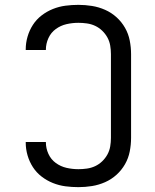

<svg xmlns="http://www.w3.org/2000/svg" viewBox="-20 -763 640 791"><path d="M303 8Q276 8 249.5 4.5Q223 1 198 -9Q173 -19 151.5 -35.5Q130 -52 115.5 -74.5Q101 -97 93.5 -123Q86 -149 86 -175Q86 -176 86 -177Q86 -178 86 -178H169Q169 -178 169 -177.5Q169 -177 169 -177Q169 -152 179.5 -129Q190 -106 210 -91.5Q230 -77 254 -71.5Q278 -66 303 -66Q320 -66 338 -68.5Q356 -71 372 -78.5Q388 -86 401 -98.5Q414 -111 422.5 -126.5Q431 -142 434 -159.5Q437 -177 437 -195V-540Q437 -558 434 -575.5Q431 -593 422.5 -608.5Q414 -624 401 -636.5Q388 -649 372 -656.5Q356 -664 338 -666.5Q320 -669 303 -669Q278 -669 254 -663.5Q230 -658 210 -643.5Q190 -629 179.5 -606Q169 -583 169 -558Q169 -558 169 -557.5Q169 -557 169 -557H86Q86 -557 86 -558Q86 -559 86 -560Q86 -586 93.5 -612Q101 -638 115.5 -660.5Q130 -683 151.5 -699.5Q173 -716 198 -726Q223 -736 249.5 -739.5Q276 -743 303 -743Q331 -743 359 -738.5Q387 -734 413 -722.5Q439 -711 460 -692Q481 -673 495 -648.5Q509 -624 514.5 -596Q520 -568 520 -540V-195Q520 -167 514.5 -139Q509 -111 495 -86.5Q481 -62 460 -43Q439 -24 413 -12.5Q387 -1 359 3.5Q331 8 303 8Z"/></svg>

Font: Iosevka Mono
Style: Regular
Weight: 400
Designer: Belleve Invis
Foundry: Belleve Invis
Version: Version 11.1.1